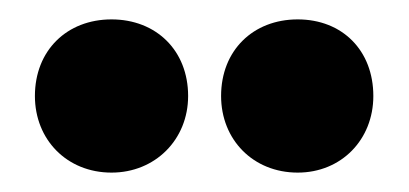

<svg xmlns="http://www.w3.org/2000/svg" viewBox="-20 -753 422 198"><path d="M95 -575C140 -575 174 -609 174 -654C174 -701 141 -733 95 -733C49 -733 16 -701 16 -654C16 -609 49 -575 95 -575ZM287 -575C332 -575 365 -609 365 -654C365 -701 333 -733 287 -733C241 -733 208 -701 208 -654C208 -609 241 -575 287 -575Z"/></svg>

Font: Barlow Semi Condensed
Style: Bold
Weight: 700
Width: 4
Designer: Jeremy Tribby
Foundry: Tribby Type
Version: Version 1.422;hotconv 1.0.109;makeotfexe 2.5.65596